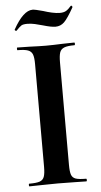

<svg xmlns="http://www.w3.org/2000/svg" viewBox="-55 -826 453 861"><g transform="rotate(-5 171.0 -395.5)"><path d="M298 -12Q301 -12 301 -6Q301 0 298 0Q265 0 246 -1L170 -2L96 -1Q76 0 42 0Q40 0 40 -6Q40 -12 42 -12Q74 -12 89 -17Q104 -22 109.5 -36.5Q115 -51 115 -81V-544Q115 -574 109.5 -588Q104 -602 89 -607.5Q74 -613 42 -613Q40 -613 40 -619Q40 -625 42 -625L96 -624Q142 -622 170 -622Q201 -622 247 -624L298 -625Q301 -625 301 -619Q301 -613 298 -613Q267 -613 252 -607Q237 -601 232 -586.5Q227 -572 227 -542V-81Q227 -50 232 -36Q237 -22 251.5 -17Q266 -12 298 -12ZM297 -790 299 -791Q301 -791 303 -788Q305 -785 304 -783Q277 -735 260.5 -719Q244 -703 221 -703Q202 -703 165 -714Q148 -719 130 -723Q112 -727 96 -727Q77 -727 69 -722Q61 -717 45 -700H44Q41 -700 38.5 -702.5Q36 -705 38 -707Q83 -788 125 -788Q136 -788 172 -778Q190 -772 210 -767.5Q230 -763 246 -763Q263 -763 273.5 -769Q284 -775 297 -790Z"/></g></svg>

Font: Cormorant Infant
Style: Bold
Weight: 700
Designer: Christian Thalmann (Catharsis Fonts)
Foundry: Catharsis Fonts
Version: Version 4.000